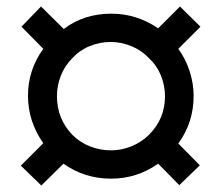

<svg xmlns="http://www.w3.org/2000/svg" viewBox="-20 -636 680 590"><path d="M107 -66 44 -127 113 -196Q66 -263 66 -342Q66 -421 113 -486L46 -554L106 -616L176 -547Q238 -594 322 -594Q400 -594 466 -549L533 -616L596 -554L528 -486Q551 -454 563 -416.5Q575 -379 575 -341Q575 -260 528 -195L594 -128L531 -67L466 -133Q401 -87 321 -87Q240 -87 175 -133ZM438 -222Q487 -271 487 -340Q487 -373 474.5 -404Q462 -435 437 -458Q414 -482 383 -494.5Q352 -507 320 -507Q287 -507 256 -494.5Q225 -482 202 -457Q179 -434 167 -403.5Q155 -373 155 -341Q155 -271 202 -222Q226 -198 257 -186Q288 -174 321 -174Q353 -174 384 -186.5Q415 -199 438 -222Z"/></svg>

Font: Open Sauce One Medium
Style: Regular
Weight: 500
Designer: Alfredo Marco Pradil
Foundry: Creative Sauce Fz LLC
Version: Version 1.477